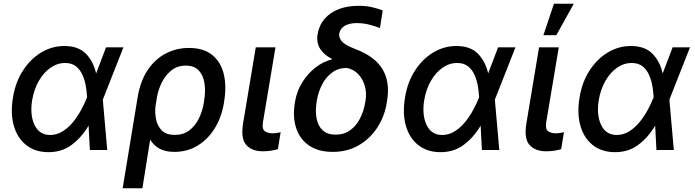

<svg xmlns="http://www.w3.org/2000/svg" viewBox="-20 -797 3693 1020"><path d="M235.4 11.4Q165.8 10.7 119 -26.5Q72.1 -63.6 53.4 -129.1Q34.8 -194.6 49 -279.1Q61.8 -359.7 101.4 -421.3Q141 -483 198.3 -517.8Q255.7 -552.6 321.7 -552.6Q396 -552.6 436.1 -511.7Q476.2 -470.9 490.4 -407.3H490.8L543.3 -545.5H635.7L527.7 -271.3L526.3 -266.7L549.7 0H457.4L450.6 -129.6Q413.4 -66.4 360.4 -27.2Q307.5 12.1 235.4 11.4ZM442.5 -280.5V-280.9Q441.4 -305.8 436.4 -336.6Q431.5 -367.5 419.4 -396.3Q407.3 -425.1 384.8 -443.7Q362.2 -462.4 326 -462.4Q284.1 -462.4 247.9 -437Q211.6 -411.6 186.3 -367.2Q160.9 -322.8 150.9 -265.6Q138.1 -185.7 163.7 -132.8Q189.3 -79.9 246.1 -79.9Q283 -79.9 314.1 -100Q345.2 -120 369.9 -150.9Q394.5 -181.8 412.3 -215.2Q430 -248.6 440.3 -274.9Z M631.7 203.1 711.6 -282.7Q725.9 -367.2 764.7 -425.1Q803.6 -483 860.3 -512.6Q916.9 -542.3 983.7 -542.3Q1061.4 -542.3 1107.2 -505.1Q1153.1 -468 1168.7 -403.8Q1184.3 -339.5 1170.8 -258.5L1169.4 -248.6Q1156.6 -172.6 1120.2 -114.3Q1083.8 -56.1 1029.3 -23.1Q974.8 9.9 906.6 9.9Q859 9.9 827.9 -7.1Q796.9 -24.1 777.7 -55L736.5 203.1ZM805.8 -230.1Q802.2 -197.1 809.3 -162.3Q816.4 -127.5 839.7 -103.9Q862.9 -80.3 908.7 -80.3Q953.5 -80.3 985.1 -103.9Q1016.7 -127.5 1035.9 -166Q1055 -204.5 1062.5 -248.6L1063.9 -258.5Q1072.8 -309.7 1066.6 -352.8Q1060.4 -396 1036.4 -422.2Q1012.4 -448.5 967 -448.5Q921.9 -448.5 889.9 -422.6Q858 -396.7 839 -357.6Q820 -318.5 813.6 -279.1Z M1338.8 -545.5H1443.5L1376.8 -147Q1371.1 -110.4 1387.4 -99.6Q1403.8 -88.8 1427.9 -88.8Q1439.6 -88.8 1451.7 -90.9Q1463.8 -93 1470.9 -94.5L1456.3 -4.6Q1442.1 -0.4 1421.9 3.2Q1401.6 6.7 1376.1 6.7Q1318.9 6.7 1288.5 -26.6Q1258.2 -60 1271.3 -141Z M1667.3 -615.1Q1679 -685.7 1736.9 -725.9Q1794.7 -766 1885.3 -766Q1923.7 -766 1952.2 -759.8Q1980.8 -753.6 2013.1 -741.5L1998.6 -648.1Q1979 -655.9 1945.5 -665.1Q1911.9 -674.4 1875 -674.4Q1835.6 -674.4 1810.7 -659.3Q1785.9 -644.2 1782 -617.9Q1779.1 -601.2 1793.7 -580.3Q1808.2 -559.3 1865.4 -537.3Q1970.5 -498.2 2011.9 -429.7Q2053.3 -361.2 2036.2 -261.4L2034.8 -251.4Q2022.7 -177.6 1983.8 -118.4Q1945 -59.3 1884.9 -24.7Q1824.9 9.9 1748.6 9.9Q1670.8 9.9 1621.6 -24.1Q1572.4 -58.2 1553.3 -116.8Q1534.1 -175.4 1546.2 -248.6L1547.6 -258.5Q1557.5 -315 1587 -361.5Q1616.5 -408 1657.7 -439.5Q1698.9 -470.9 1743.6 -481.5L1743.3 -484.4Q1702.4 -503.9 1681.1 -537.3Q1659.8 -570.7 1667.3 -615.1ZM1663.4 -263.5 1661.9 -254.3Q1654.5 -207.4 1661.8 -168.1Q1669 -128.9 1693.7 -105.3Q1718.4 -81.7 1763.5 -81.7Q1807.9 -81.7 1840.4 -105.3Q1872.9 -128.9 1892.9 -168.3Q1913 -207.7 1920.5 -254.3L1921.9 -263.5Q1928.3 -300.4 1918.9 -337.2Q1909.4 -373.9 1885.1 -401.1Q1860.8 -428.3 1822.4 -436.1Q1777.7 -436.1 1744.9 -412.1Q1712 -388.1 1691.6 -348.9Q1671.2 -309.7 1663.4 -263.5Z M2318.2 11.4Q2248.6 10.7 2201.7 -26.5Q2154.8 -63.6 2136.2 -129.1Q2117.5 -194.6 2131.7 -279.1Q2144.5 -359.7 2184.1 -421.3Q2223.7 -483 2281.1 -517.8Q2338.4 -552.6 2404.5 -552.6Q2478.7 -552.6 2518.8 -511.7Q2558.9 -470.9 2573.2 -407.3H2573.5L2626.1 -545.5H2718.4L2610.4 -271.3L2609 -266.7L2632.5 0H2540.1L2533.4 -129.6Q2496.1 -66.4 2443.2 -27.2Q2390.3 12.1 2318.2 11.4ZM2525.2 -280.5V-280.9Q2524.1 -305.8 2519.2 -336.6Q2514.2 -367.5 2502.1 -396.3Q2490.1 -425.1 2467.5 -443.7Q2445 -462.4 2408.7 -462.4Q2366.8 -462.4 2330.6 -437Q2294.4 -411.6 2269 -367.2Q2243.6 -322.8 2233.7 -265.6Q2220.9 -185.7 2246.4 -132.8Q2272 -79.9 2328.8 -79.9Q2365.8 -79.9 2396.8 -100Q2427.9 -120 2452.6 -150.9Q2477.3 -181.8 2495 -215.2Q2512.8 -248.6 2523.1 -274.9Z M2843.8 -545.5H2948.5L2881.7 -147Q2876.1 -110.4 2892.4 -99.6Q2908.7 -88.8 2932.9 -88.8Q2944.6 -88.8 2956.7 -90.9Q2968.8 -93 2975.9 -94.5L2961.3 -4.6Q2947.1 -0.4 2926.8 3.2Q2906.6 6.7 2881 6.7Q2823.9 6.7 2793.5 -26.6Q2763.1 -60 2776.3 -141ZM2866.8 -610.1 2922.9 -777H3028.4L2935.4 -610.1Z M3245.4 11.4Q3175.8 10.7 3128.9 -26.5Q3082 -63.6 3063.4 -129.1Q3044.7 -194.6 3058.9 -279.1Q3071.7 -359.7 3111.3 -421.3Q3150.9 -483 3208.3 -517.8Q3265.6 -552.6 3331.7 -552.6Q3405.9 -552.6 3446 -511.7Q3486.2 -470.9 3500.4 -407.3H3500.7L3553.3 -545.5H3645.6L3537.6 -271.3L3536.2 -266.7L3559.7 0H3467.3L3460.6 -129.6Q3423.3 -66.4 3370.4 -27.2Q3317.5 12.1 3245.4 11.4ZM3452.4 -280.5V-280.9Q3451.3 -305.8 3446.4 -336.6Q3441.4 -367.5 3429.3 -396.3Q3417.3 -425.1 3394.7 -443.7Q3372.2 -462.4 3335.9 -462.4Q3294 -462.4 3257.8 -437Q3221.6 -411.6 3196.2 -367.2Q3170.8 -322.8 3160.9 -265.6Q3148.1 -185.7 3173.7 -132.8Q3199.2 -79.9 3256 -79.9Q3293 -79.9 3324 -100Q3355.1 -120 3379.8 -150.9Q3404.5 -181.8 3422.2 -215.2Q3440 -248.6 3450.3 -274.9Z"/></svg>

Font: Inter UI Medium
Style: Italic
Weight: 500
Italic angle: 9.39999°
Designer: Rasmus Andersson
Foundry: rsms
Version: 3.2;8d6f07862